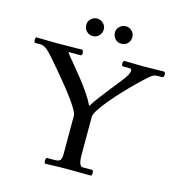

<svg xmlns="http://www.w3.org/2000/svg" viewBox="-162 -972 1006 1082"><g transform="rotate(15 341.5 -431.0)"><path d="M286 -302Q286 -314 271 -339.5Q256 -365 232 -397.5Q208 -430 180 -464Q152 -498 127 -528Q102 -558 85 -577Q49 -619 32 -630Q15 -641 1 -641H-31Q-34 -641 -36 -646.5Q-38 -652 -38 -658Q-38 -663 -36.5 -668Q-35 -673 -31 -673Q-17 -673 5 -672.5Q27 -672 51 -671.5Q75 -671 93 -671Q108 -671 131.5 -671.5Q155 -672 178.5 -672Q202 -672 218 -672.5Q234 -673 234 -673Q238 -673 240.5 -666.5Q243 -660 243 -654Q243 -649 241 -644.5Q239 -640 234 -640H164Q164 -637 178.5 -619Q193 -601 216.5 -573Q240 -545 266 -512Q292 -479 315.5 -444.5Q339 -410 354 -379H357Q372 -404 396.5 -436.5Q421 -469 447.5 -502Q474 -535 495 -562Q516 -589 523 -602Q532 -620 532 -629Q532 -636 528.5 -638.5Q525 -641 521 -641H482Q478 -641 475.5 -645.5Q473 -650 473 -655Q473 -661 475.5 -667Q478 -673 482 -673Q495 -673 516.5 -672.5Q538 -672 561 -671.5Q584 -671 600 -671Q613 -671 634.5 -671.5Q656 -672 677.5 -672.5Q699 -673 711 -673Q716 -673 718.5 -667.5Q721 -662 721 -657Q721 -651 718.5 -645.5Q716 -640 711 -640H686Q675 -640 664.5 -637Q654 -634 643 -624Q618 -603 584.5 -570.5Q551 -538 516 -501Q481 -464 451.5 -428.5Q422 -393 403.5 -364.5Q385 -336 385 -321V-105Q385 -62 392 -47.5Q399 -33 406 -33H464Q472 -33 472 -14Q472 -10 470.5 -5Q469 0 464 0Q433 0 401 -0.5Q369 -1 340 -1Q298 -1 273.5 -0.5Q249 0 233.5 1Q218 2 202 2Q198 2 196 -3Q194 -8 194 -14Q194 -21 196 -26.5Q198 -32 202 -32H245Q271 -32 278.5 -42Q286 -52 286 -78ZM272 -762Q250 -762 235.5 -777.5Q221 -793 221 -815Q221 -836 236.5 -850Q252 -864 272 -864Q292 -864 307.5 -849.5Q323 -835 323 -815Q323 -793 308.5 -777.5Q294 -762 272 -762ZM439 -762Q417 -762 402.5 -777.5Q388 -793 388 -815Q388 -836 404 -850Q420 -864 439 -864Q459 -864 474.5 -849.5Q490 -835 490 -815Q490 -793 476 -777.5Q462 -762 439 -762Z"/></g></svg>

Font: Sedan
Style: Regular
Weight: 400
Designer: Sebastian Salazar
Foundry: Sebastian Salazar
Version: Version 1.100; ttfautohint (v1.8.4.7-5d5b)